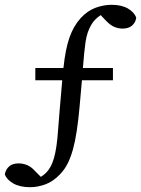

<svg xmlns="http://www.w3.org/2000/svg" viewBox="-44 -679 587 799"><path d="M103 -345V-396H220Q228 -474 245 -522.5Q262 -571 292 -604Q321 -635 354.5 -647Q388 -659 420 -659Q462 -659 488.5 -643.5Q515 -628 523 -605Q520 -585 505.5 -572.5Q491 -560 466 -560Q449 -560 432 -567Q415 -574 397 -593L375 -616Q349 -599 336 -576Q318 -546 312 -504.5Q306 -463 301 -396H426V-345H297L287 -233Q282 -178 275.5 -135Q269 -92 260 -59Q251 -26 238.5 -0.5Q226 25 207 45Q178 76 145.5 88Q113 100 81 100Q39 100 11.5 84.5Q-16 69 -24 46Q-20 26 -6 13.5Q8 1 33 1Q52 1 69 8Q86 15 103 34L126 57Q151 42 165 17Q175 -1 181 -22.5Q187 -44 191 -72Q195 -100 197.5 -135.5Q200 -171 204 -217L215 -345Z"/></svg>

Font: Source Serif Pro
Style: Regular
Weight: 400
Designer: Frank Grießhammer
Foundry: Adobe Systems Incorporated
Version: Version 2.000;PS 1.000;hotconv 16.6.51;makeotf.lib2.5.65220